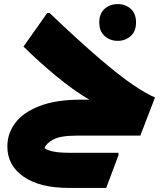

<svg xmlns="http://www.w3.org/2000/svg" viewBox="-20 -664 800 940"><path d="M356 0Q276 0 241 19Q206 38 198 61Q212 72 241.5 78Q271 84 322 84H560V96L500 256H316Q175 256 95.5 201Q16 146 16 53Q16 -11 55 -62.5Q94 -114 174 -145Q254 -176 375 -176H417Q338 -223 254.5 -292Q171 -361 95 -436L211 -600H223Q367 -463 467 -377.5Q567 -292 633 -247.5Q699 -203 739 -187L667 0ZM556 -464Q519 -464 492.5 -487.5Q466 -511 466 -554Q466 -598 492.5 -621Q519 -644 556 -644Q594 -644 620 -621Q646 -598 646 -554Q646 -511 620 -487.5Q594 -464 556 -464Z"/></svg>

Font: Kufam Black
Style: Regular
Weight: 900
Designer: Wael Morcos, Artur Schmal
Foundry: Original Type
Version: Version 1.301; ttfautohint (v1.8.3)